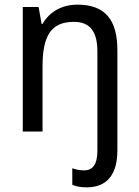

<svg xmlns="http://www.w3.org/2000/svg" viewBox="-20 -566 599 826"><path d="M353 240C444 240 485 180 485 81V-350C485 -481 432 -546 313 -546C250 -546 194 -518 163 -463H159L146 -536H78V0H163V-279C163 -410 198 -472 298 -472C367 -472 399 -430 399 -345V83C399 145 376 167 342 167C322 167 307 163 291 158V229C307 236 327 240 353 240Z"/></svg>

Font: Noto Sans Bengali SemiCondensed
Style: Regular
Weight: 400
Width: 4
Designer: Jelle Bosma - Monotype Design Team
Foundry: Monotype Imaging Inc.
Version: Version 2.003